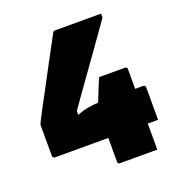

<svg xmlns="http://www.w3.org/2000/svg" viewBox="-127 -807 854 914"><g transform="rotate(-20 300.0 -350.0)"><path d="M255 -700Q258 -700 281 -700Q304 -700 337 -700Q370 -700 403 -700Q436 -700 459 -700Q482 -700 485 -700V-680Q460 -644 432.5 -605.5Q405 -567 377 -527.5Q349 -488 319.5 -447Q290 -406 260 -363.5Q230 -321 199 -277L218 -337V-254L192 -271Q219 -286 246 -294Q273 -302 306 -305Q339 -308 383 -308H556Q560 -308 562 -306.5Q564 -305 565.5 -303Q567 -301 567 -297Q567 -294 567 -277.5Q567 -261 567 -238Q567 -215 567 -191.5Q567 -168 567 -151.5Q567 -135 567 -132H44Q41 -132 38.5 -133.5Q36 -135 34.5 -137.5Q33 -140 33 -143V-301Q33 -303 42.5 -322.5Q52 -342 68.5 -372.5Q85 -403 105 -440.5Q125 -478 145.5 -516.5Q166 -555 185 -590.5Q204 -626 218.5 -652.5Q233 -679 239 -691Q241 -695 243 -697Q245 -699 248 -699.5Q251 -700 255 -700ZM373 -419Q377 -419 395.5 -419Q414 -419 438 -419Q462 -419 481 -419Q500 -419 504 -419Q508 -419 510 -417.5Q512 -416 513.5 -414Q515 -412 515 -408V-97Q515 -93 515 -79Q515 -65 515 -48Q515 -31 515 -17.5Q515 -4 515 0Q512 0 493 0Q474 0 447.5 0Q421 0 394 0Q367 0 348 0Q329 0 326 0Q321 0 318 -3Q315 -6 315 -11Q315 -14 315 -41Q315 -68 315 -106Q315 -144 315 -181.5Q315 -219 315 -246Q315 -273 315 -276Q318 -284 326.5 -305.5Q335 -327 345 -352Q355 -377 363 -396Q371 -415 373 -419Z"/></g></svg>

Font: Recursive Monospace Black
Style: Regular
Weight: 900
Version: Version 1.047